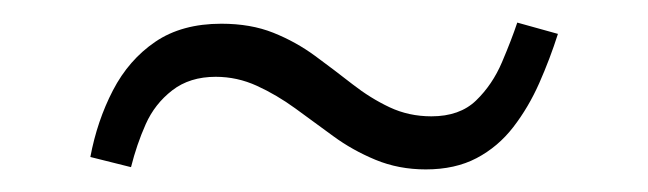

<svg xmlns="http://www.w3.org/2000/svg" viewBox="-20 -418 574 170"><path d="M357 -268Q333 -268 312.5 -276.5Q292 -285 275 -297.5Q258 -310 241.5 -322Q225 -334 207.5 -342Q190 -350 171 -350Q148 -350 132.5 -338Q117 -326 109 -308Q101 -290 96 -270L60 -279Q66 -311 80 -338Q94 -365 117.5 -381Q141 -397 176 -397Q202 -397 222 -389Q242 -381 259 -368.5Q276 -356 292 -343.5Q308 -331 325 -323Q342 -315 362 -315Q387 -315 401.5 -329Q416 -343 424.5 -363Q433 -383 438 -398L474 -388Q467 -366 457.5 -344.5Q448 -323 434.5 -305.5Q421 -288 402 -278Q383 -268 357 -268Z"/></svg>

Font: Roboto Serif 36pt ExtraLight
Style: Regular
Weight: 250
Designer: Greg Gazdowicz
Foundry: Commercial Type
Version: Version 1.008